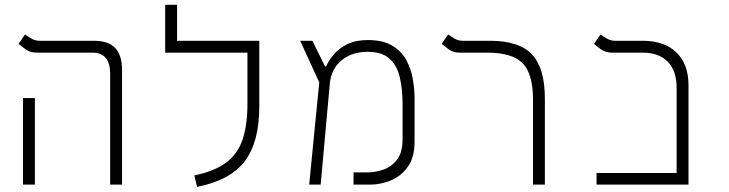

<svg xmlns="http://www.w3.org/2000/svg" viewBox="-20 -752 2970 782"><path d="M428.7 0V-451.7Q428.7 -537.6 356 -537.6H131.3Q103 -537.6 86.2 -549.8Q69.3 -562 55.7 -573.2L82 -611.8Q93.3 -603.5 108.4 -594.7Q123.5 -585.9 141.6 -585.9H362.3Q421.9 -585.9 449.5 -556.4Q477.1 -526.9 477.1 -467.3V0ZM73.7 0V-352.5H122.1V0Z M987.8 -585.9H1036.1V-318.4Q1036.1 -173.8 977.3 -95.9Q918.5 -18.1 782.7 9.3L771.5 -37.6Q855 -54.7 902.1 -90.6Q949.2 -126.5 968.5 -185.1Q987.8 -243.7 987.8 -328.1V-537.6H652.8V-732.4H701.2V-585.9Z M1239.3 0 1280.3 -416.5 1202.6 -585.9H1252.4L1303.7 -481.9H1308.6Q1318.8 -505.9 1339.6 -530.5Q1360.4 -555.2 1394.5 -572Q1428.7 -588.9 1478 -588.9Q1539.6 -588.9 1577.4 -566.2Q1615.2 -543.5 1634.8 -507.3Q1654.3 -471.2 1661.4 -429.9Q1668.5 -388.7 1668.5 -352.1V-175.8Q1668.5 -110.4 1640.4 -71.8Q1612.3 -33.2 1570.6 -16.6Q1528.8 0 1487.3 0H1419.9V-49.8H1477.1Q1507.3 -49.8 1540.5 -60.8Q1573.7 -71.8 1596.7 -101.1Q1619.6 -130.4 1619.6 -185.1V-327.1Q1619.6 -387.7 1608.6 -436Q1597.7 -484.4 1566.9 -512.7Q1536.1 -541 1477.1 -541Q1413.6 -541 1371.1 -506.1Q1328.6 -471.2 1323.2 -410.6L1286.1 0Z M2199.2 -350.6V0H2150.9V-346.2Q2150.9 -451.7 2108.4 -494.6Q2065.9 -537.6 1964.4 -537.6H1854.5Q1826.2 -537.6 1809.3 -549.8Q1792.5 -562 1778.8 -573.2L1805.2 -611.8Q1816.4 -603.5 1831.5 -594.7Q1846.7 -585.9 1864.7 -585.9H1975.6Q2095.2 -585.9 2147.2 -529.8Q2199.2 -473.6 2199.2 -350.6Z M2409.7 0V-47.4H2735.8V-395Q2735.8 -463.9 2699.5 -500.7Q2663.1 -537.6 2598.1 -537.6H2475.1Q2446.8 -537.6 2429.4 -549.8Q2412.1 -562 2399.4 -573.2L2425.8 -611.8Q2437 -603.5 2452.1 -594.7Q2467.3 -585.9 2485.4 -585.9H2598.1Q2685.5 -585.9 2734.9 -538.6Q2784.2 -491.2 2784.2 -404.8V0Z"/></svg>

Font: Cascadia Mono NF ExtraLight
Style: Regular
Weight: 200
Monospace: yes
Designer: Aaron Bell
Foundry: Saja Typeworks
Version: Version 2404.023; ttfautohint (v1.8.4)